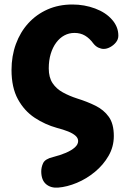

<svg xmlns="http://www.w3.org/2000/svg" viewBox="-20 -573 578 862"><path d="M240.7 269.3Q207.9 271.7 186.8 253.8Q165.7 235.9 165.2 197.6Q165 177.6 173.8 159.1Q182.7 140.6 218 132Q250.4 124 275.7 113.1Q301 102.2 315.9 88.9Q330.8 75.6 330.8 60.2Q330.8 46.9 319 36.4Q307.2 25.9 285.8 17.2Q264.3 8.6 235.9 1.3Q182.3 -13.6 135.7 -44.3Q89.1 -75.1 60.4 -127.6Q31.7 -180.1 31.7 -258.9Q31.7 -321.3 51.3 -375.1Q70.9 -428.9 107.2 -468.7Q143.4 -508.4 193.5 -530.6Q243.6 -552.8 305 -552.8Q359 -552.8 407.1 -534.8Q455.1 -516.9 483 -484.7Q496.4 -469.8 503.9 -451.7Q511.3 -433.7 511.3 -412.7Q511.3 -396.4 500.8 -383.2Q490.2 -369.9 475.1 -361.7Q460 -353.4 445.8 -353.4Q434.1 -353.4 421.6 -359.2Q409.1 -365 398.8 -378.2Q381.9 -401.2 361.5 -413.2Q341.1 -425.2 314.4 -425.2Q289.9 -425.2 269.1 -414.1Q248.2 -402.9 232.5 -381.8Q216.8 -360.8 207.8 -331.4Q198.9 -302.1 198.9 -265.8Q198.9 -225.7 215.9 -199.9Q233 -174.1 262.1 -158.2Q291.1 -142.2 326.4 -130.8Q371.3 -116.9 408.8 -98.3Q446.2 -79.8 468.6 -48.4Q491 -17 491 37.6Q491 85.6 467.6 126.3Q444.2 167.1 406.6 198.3Q368.9 229.6 325 247.9Q281.1 266.2 240.7 269.3Z"/></svg>

Font: Playpen Sans
Style: Regular
Weight: 400
Designer: Laura Meseguer, Veronika Burian, José Scaglione, Kostas Bartsokas, Vera Evstafieva, Tom Grace, Yorlmar Campos
Foundry: TypeTogether
Version: Version 2.000